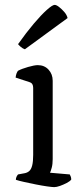

<svg xmlns="http://www.w3.org/2000/svg" viewBox="-20 -767 342 787"><path d="M202 0Q194 0 173 -3Q152 -6 127 -11Q102 -16 79.5 -21Q57 -26 45 -30Q45 -37 48 -43Q51 -49 54 -52L81 -57Q92 -59 100 -66Q108 -73 112 -89Q116 -105 116 -132V-407Q116 -416 112.5 -422Q109 -428 99 -431L44 -449Q45 -459 48 -466.5Q51 -474 54 -477Q69 -485 95 -492.5Q121 -500 135 -500Q162 -500 179 -481.5Q196 -463 196 -436V-115Q196 -94 192 -79.5Q188 -65 185 -59L266 -52Q268 -48 270 -43Q272 -38 272 -31Q267 -24 253.5 -17Q240 -10 226 -5Q212 0 202 0ZM82 -565Q73 -568 65.5 -574.5Q58 -581 54 -586Q88 -634 118.5 -670Q149 -706 172 -726.5Q195 -747 204 -747Q211 -747 222 -738.5Q233 -730 243.5 -718Q254 -706 257 -693Z"/></svg>

Font: Texturina Medium 12pt Light
Style: Regular
Weight: 300
Version: Version 1.002